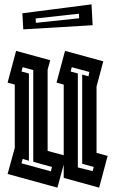

<svg xmlns="http://www.w3.org/2000/svg" viewBox="-20 -863 530 883"><path d="M475 -146 436 0 273 -45V-106L244 0L15 -63L48 -183V-474L15 -483L54 -629L211 -586L199 -543V-169L273 -149V-474L240 -483L279 -629L455 -581L424 -465V-160ZM113 -124 84 -132 79 -112 214 -75 219 -95 133 -119V-541L84 -554L79 -534L113 -525ZM338 -93 406 -76 411 -95 358 -110V-520L387 -512L391 -532L310 -554L305 -534L338 -525ZM87 -728 83 -802 401 -843 406 -747ZM344 -779 343 -800 144 -778 145 -758Z"/></svg>

Font: Blaka Hollow
Style: Regular
Weight: 400
Designer: Mohamed Gaber
Foundry: Kief Type Foundry
Version: Version 1.003; ttfautohint (v1.8.4.7-5d5b)